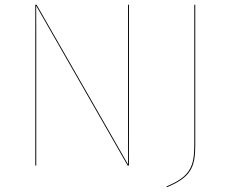

<svg xmlns="http://www.w3.org/2000/svg" viewBox="-20 -700 969 812"><path d="M525.4 -680.1H521.4V-142.9C521.4 -98.2 521.6 -45.3 521.7 -4.4L134.8 -680.1H129.3V0H133.3V-565.2C133.3 -617.4 133.2 -651.6 133 -675.8L519.9 0H525.4ZM805.8 -680.1H801.7V-85.4C801.7 5.8 782.4 48.1 684 88.4L685.6 91.9C786.4 50.3 805.8 7.6 805.8 -85.2Z"/></svg>

Font: Fira Sans Four
Style: Regular
Weight: 100
Designer: Carrois Corporate & Edenspiekermann AG
Foundry: Carrois Corporate GbR & Edenspiekermann AG
Version: Version 4.203;PS 004.203;hotconv 1.0.88;makeotf.lib2.5.64775